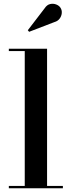

<svg xmlns="http://www.w3.org/2000/svg" viewBox="-20 -1012 385 1032"><path d="M233 -750V-12.5H318V0H27.5V-12.5H113V-737.5H27.5V-750ZM136.5 -841 129.5 -849.5 220 -967.5Q232.5 -986.5 249.5 -990.2Q266.5 -994 282 -988Q297.5 -982 305 -970.5Q313.5 -957.5 312 -941.2Q310.5 -925 300.5 -911.8Q290.5 -898.5 273 -893.5Z"/></svg>

Font: Bodoni Moda 18pt SemiBold
Style: Regular
Weight: 600
Designer: Owen Earl
Foundry: indestructible type
Version: Version 2.005